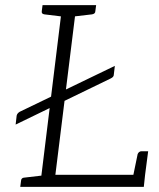

<svg xmlns="http://www.w3.org/2000/svg" viewBox="-20 -729 621 749"><path d="M41 -243 45 -278Q47 -287 57 -293L428 -472L424 -438Q424 -433 421 -429.5Q418 -426 412 -423ZM136 0 223 -709H278L196 -47H546L541 0ZM497 -31 517 -128Q519 -133 523 -136Q527 -139 532 -139H558L546 -47ZM59 0 62 -23Q62 -29 65.5 -32.5Q69 -36 74 -36L151 -45L152 0ZM239 -709 227 -664 153 -673Q147 -674 144.5 -677Q142 -680 143 -686L146 -709ZM355 -709 352 -686Q352 -680 348.5 -677Q345 -674 339 -673L262 -664V-709Z"/></svg>

Font: Aleo Light
Style: Italic
Weight: 300
Italic angle: -7°
Designer: Alessio Laiso
Foundry: Alessio Laiso
Version: Version 2.001;gftools[0.9.29]